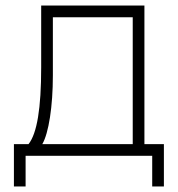

<svg xmlns="http://www.w3.org/2000/svg" viewBox="-20 -560 639 690"><path d="M30 110H72V0H527V110H569V-42H499V-540H128V-318.5C128 -170 113 -80.5 82.5 -42H30ZM132 -42C155 -81.5 170 -177.5 170 -289V-498H457V-42Z"/></svg>

Font: Vela Sans ExtLt
Style: Regular
Weight: 200
Designer: Principal design: Mikhail Sharanda - project Manrope.
Design modification: Ravid Balaliev
Foundry: Mikhail Sharanda
Version: Version 1.001